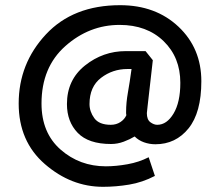

<svg xmlns="http://www.w3.org/2000/svg" viewBox="-20 -618 844 740"><path d="M541 -421 569 -386Q552 -237 549 -210Q546 -183 546 -182Q546 -157 559.5 -147Q573 -137 586 -137Q623 -137 649 -180.5Q675 -224 675 -299Q675 -397 610.5 -459.5Q546 -522 441 -522Q324 -522 232 -440.5Q140 -359 140 -219Q140 -106 213.5 -41.5Q287 23 388 23Q427 23 471.5 15Q516 7 553 -12L577 60Q529 85 478 93.5Q427 102 377 102Q254 102 153 14.5Q52 -73 52 -219Q52 -373 157 -485.5Q262 -598 443 -598Q580 -598 668 -515Q756 -432 756 -305Q756 -184 706.5 -123Q657 -62 579 -62Q556 -62 535 -69.5Q514 -77 499 -92Q481 -81 457 -72Q433 -63 408 -63Q321 -63 279.5 -106Q238 -149 238 -217Q238 -310 307.5 -365.5Q377 -421 465 -421ZM407 -137Q428 -137 444 -147.5Q460 -158 467 -174Q466 -177 466 -180.5Q466 -184 466 -187Q466 -222 473 -261.5Q480 -301 487 -352H471Q414 -352 369.5 -318Q325 -284 325 -217Q325 -188 343.5 -162.5Q362 -137 407 -137Z"/></svg>

Font: Palanquin Medium
Style: Regular
Weight: 500
Designer: Pria Ravichandran
Version: Version 1.0.4